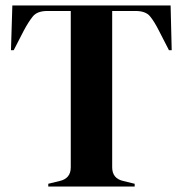

<svg xmlns="http://www.w3.org/2000/svg" viewBox="-20 -680 667 700"><path d="M156 0V-10L197 -20Q238 -29 238 -70V-640H153Q116 -640 100 -620.5Q84 -601 66 -567L30 -497H20L25 -660H602L606 -497H596L560 -567Q543 -601 527 -620.5Q511 -640 474 -640H389V-70Q389 -29 430 -20L471 -10V0Z"/></svg>

Font: DM Serif Display
Style: Regular
Weight: 400
Designer: Colophon Foundry, Frank Grießhammer
Foundry: Colophon Foundry
Version: Version 5.200; ttfautohint (v1.8.3)